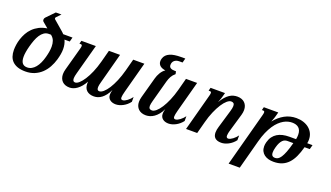

<svg xmlns="http://www.w3.org/2000/svg" viewBox="-78 -1323 3654 2117"><g transform="rotate(20 1748.5 -264.5)"><path d="M429.2 -543Q436 -537.1 442.1 -531Q448.2 -524.9 454.1 -518.6H563L549.3 -467.3H487.8Q499 -443.4 504.4 -417.2Q509.8 -391.1 509.8 -362.8Q509.8 -333 504.2 -301.3Q498.5 -269.5 488.8 -235.4Q474.1 -185.5 449.5 -140.9Q424.8 -96.2 389.2 -62.5Q353.5 -28.8 306.6 -9Q259.8 10.7 200.7 10.7Q148.4 10.7 111.1 -2Q73.7 -14.6 49.3 -38.1Q24.9 -61.5 13.4 -95.2Q2 -128.9 2 -170.9Q2 -197.8 6.8 -231.9Q11.7 -266.1 23.4 -302.2Q35.2 -338.4 54.7 -374Q74.2 -409.7 104 -439.2Q133.8 -468.8 174.3 -490Q214.8 -511.2 268.1 -518.6L202.6 -573.7Q193.8 -581.1 193.8 -594.7Q193.8 -611.3 205.1 -622.6L295.4 -715.8H361.8L314 -666.5Q309.1 -661.1 309.1 -653.3Q309.1 -647 313 -643.1ZM329.1 -467.3H304.2Q272.5 -467.3 248.3 -450.4Q224.1 -433.6 205.6 -405.3Q187 -377 173.3 -340.1Q159.7 -303.2 148.9 -263.2Q128.4 -186 128.4 -136.2Q128.4 -85.9 147.5 -62Q166.5 -38.1 204.6 -38.1Q232.4 -38.1 256.3 -51.3Q280.3 -64.5 300 -88.1Q319.8 -111.8 335.2 -145Q350.6 -178.2 361.3 -218.3Q371.1 -254.9 376.2 -286.1Q381.3 -317.4 381.3 -345.2Q381.3 -383.3 370.6 -412.4Q359.9 -441.4 335 -462.4Z M667.5 -518.6H836.9L741.2 -165.5Q735.8 -145.5 732.7 -129.9Q729.5 -114.3 729.5 -103Q729.5 -81.5 736.6 -72.3Q743.7 -63 758.8 -63Q779.3 -63 804.9 -85.7Q830.6 -108.4 857.4 -149.9Q884.3 -191.4 909.2 -249.5Q934.1 -307.6 953.1 -378.4L990.2 -518.6H1121.1L1026.9 -165.5Q1021.5 -145.5 1018.1 -130.1Q1014.6 -114.7 1014.6 -103Q1014.6 -81.5 1021.2 -72.3Q1027.8 -63 1042 -63Q1064 -63 1090.3 -85.7Q1116.7 -108.4 1143.3 -149.9Q1169.9 -191.4 1194.6 -249.5Q1219.2 -307.6 1238.3 -378.4L1275.4 -518.6H1406.2L1309.1 -157.2Q1295.4 -106.9 1295.4 -84.5Q1295.4 -69.8 1301 -64.2Q1306.6 -58.6 1317.9 -58.6Q1329.1 -58.6 1342.8 -65.2Q1356.4 -71.8 1370.6 -82.3Q1384.8 -92.8 1397.7 -106.2Q1410.6 -119.6 1420.4 -133.3V-77.1Q1404.3 -55.7 1384.8 -39.3Q1365.2 -22.9 1344.2 -12Q1323.2 -1 1301.8 4.9Q1280.3 10.7 1260.3 10.7Q1242.7 10.7 1225.6 6.1Q1208.5 1.5 1195.1 -8.3Q1181.6 -18.1 1173.6 -33.2Q1165.5 -48.3 1165.5 -68.8Q1165.5 -79.1 1167 -92.5Q1168.5 -106 1174.8 -126.5Q1157.2 -88.9 1137.2 -63Q1117.2 -37.1 1095.2 -20.5Q1073.2 -3.9 1050.3 3.4Q1027.3 10.7 1004.9 10.7Q951.2 10.7 920.2 -17.1Q889.2 -44.9 889.2 -99.6Q889.2 -109.9 890.6 -121.1Q871.1 -85.9 849.6 -60.8Q828.1 -35.6 805.9 -19.8Q783.7 -3.9 762 3.4Q740.2 10.7 719.7 10.7Q691.9 10.7 669.9 2.7Q647.9 -5.4 632.8 -20.5Q617.7 -35.6 609.6 -56.9Q601.6 -78.1 601.6 -104.5Q601.6 -130.9 610.4 -162.6L684.6 -433.6Q689.9 -454.1 689.9 -463.9Q689.9 -474.6 685.1 -478.3Q680.2 -481.9 671.4 -481.9H657.7Z M1568.8 -404.3Q1573.2 -421.4 1580.8 -439.5Q1588.4 -457.5 1598.4 -474.1Q1608.4 -490.7 1621.1 -504.9Q1633.8 -519 1648.9 -528.3Q1630.9 -530.8 1615 -536.4Q1599.1 -542 1587.2 -551.5Q1575.2 -561 1568.4 -574.7Q1561.5 -588.4 1561.5 -606Q1561.5 -620.6 1566.4 -636.7Q1573.7 -661.6 1590.3 -678.7Q1606.9 -695.8 1631.8 -706.5Q1656.7 -717.3 1689.2 -721.9Q1721.7 -726.6 1761.2 -726.6H1811L1797.4 -675.3H1758.3Q1741.7 -675.3 1727.5 -670.7Q1713.4 -666 1702.9 -657.2Q1692.4 -648.4 1686.5 -635.3Q1680.7 -622.1 1680.7 -605Q1680.7 -581.1 1698.5 -570.3Q1716.3 -559.6 1748.5 -559.6H1762.2L1769 -528.3Q1741.2 -505.9 1726.1 -478.3Q1710.9 -450.7 1701.7 -417L1633.3 -165.5Q1627.9 -145.5 1624.8 -130.1Q1621.6 -114.7 1621.6 -103Q1621.6 -81.5 1631.3 -72.3Q1641.1 -63 1659.7 -63Q1681.6 -63 1708.3 -85.7Q1734.9 -108.4 1761.7 -149.9Q1788.6 -191.4 1813.5 -249.5Q1838.4 -307.6 1857.4 -378.4L1894.5 -518.6H2025.4L1928.2 -157.2Q1914.6 -106.9 1914.6 -84.5Q1914.6 -69.8 1920.2 -64.2Q1925.8 -58.6 1937 -58.6Q1948.2 -58.6 1961.9 -65.2Q1975.6 -71.8 1989.7 -82.3Q2003.9 -92.8 2016.8 -106.2Q2029.8 -119.6 2039.6 -133.3V-77.1Q2023.4 -55.7 2003.9 -39.3Q1984.4 -22.9 1963.4 -12Q1942.4 -1 1920.9 4.9Q1899.4 10.7 1879.4 10.7Q1861.8 10.7 1844.7 6.1Q1827.6 1.5 1814.2 -8.3Q1800.8 -18.1 1792.7 -33.2Q1784.7 -48.3 1784.7 -68.8Q1784.7 -79.1 1786.1 -92.5Q1787.6 -106 1793.9 -126.5Q1776.4 -88.9 1754.9 -63Q1733.4 -37.1 1709.7 -20.5Q1686 -3.9 1661.6 3.4Q1637.2 10.7 1614.7 10.7Q1586.9 10.7 1564.5 2.7Q1542 -5.4 1526.4 -20.5Q1510.7 -35.6 1502.2 -56.9Q1493.7 -78.1 1493.7 -104.5Q1493.7 -130.9 1502.4 -162.6Z M2547.4 -157.2Q2538.1 -126.5 2535.6 -109.6Q2533.2 -92.8 2533.2 -85.9Q2533.2 -71.3 2539.6 -64.9Q2545.9 -58.6 2556.2 -58.6Q2567.4 -58.6 2581.1 -65.2Q2594.7 -71.8 2608.9 -82.3Q2623 -92.8 2636 -106.2Q2648.9 -119.6 2658.7 -133.3V-77.1Q2642.6 -55.7 2623 -39.3Q2603.5 -22.9 2582.5 -12Q2561.5 -1 2540 4.9Q2518.6 10.7 2498.5 10.7Q2471.2 10.7 2452.6 3.9Q2434.1 -2.9 2422.9 -14.6Q2411.6 -26.4 2407 -42Q2402.3 -57.6 2402.3 -75.7Q2402.3 -91.8 2405.5 -109.1Q2408.7 -126.5 2414.1 -143.6L2476.1 -353Q2487.8 -392.6 2487.8 -415.5Q2487.8 -437 2478 -446.3Q2468.3 -455.6 2449.7 -455.6Q2427.7 -455.6 2401.1 -432.9Q2374.5 -410.2 2347.7 -368.7Q2320.8 -327.1 2295.7 -269Q2270.5 -210.9 2252 -140.1L2214.8 0H2084L2200.2 -433.6Q2205.6 -454.1 2205.6 -463.9Q2205.6 -474.6 2200.7 -478.3Q2195.8 -481.9 2187 -481.9H2173.3L2183.1 -518.6H2352.5L2340.3 -473.1Q2337.9 -463.4 2331.3 -444.1Q2324.7 -424.8 2314 -398.4Q2336.4 -436.5 2358.9 -461.9Q2381.3 -487.3 2404.1 -502.2Q2426.8 -517.1 2449.2 -523.2Q2471.7 -529.3 2494.6 -529.3Q2522.5 -529.3 2544.7 -521.2Q2566.9 -513.2 2582.3 -498Q2597.7 -482.9 2606 -461.7Q2614.3 -440.4 2614.3 -414.1Q2614.3 -387.2 2605.5 -356Z M3181.2 -257.8Q3166.5 -257.8 3152.3 -253.2Q3138.2 -248.5 3125.2 -236.1Q3112.3 -223.6 3100.8 -201.9Q3089.4 -180.2 3080.1 -146Q3074.7 -127.4 3072.5 -112.3Q3070.3 -97.2 3070.3 -85.4Q3070.3 -57.6 3082 -46.4Q3093.8 -35.2 3113.8 -35.2Q3131.3 -35.2 3147.9 -44.4Q3164.6 -53.7 3180.9 -78.4Q3197.3 -103 3214.1 -146.2Q3231 -189.5 3249 -257.8ZM3188 -529.3Q3233.4 -529.3 3272 -516.6Q3310.5 -503.9 3338.4 -481Q3366.2 -458 3382.1 -425.3Q3397.9 -392.6 3397.9 -352.5Q3397.9 -331.5 3393.6 -309.1H3455.6L3441.9 -257.8H3380.9Q3363.3 -191.4 3339.8 -141.1Q3316.4 -90.8 3284.4 -57.1Q3252.4 -23.4 3210.2 -6.3Q3168 10.7 3112.8 10.7Q3080.6 10.7 3052.5 3.2Q3024.4 -4.4 3003.4 -20.3Q2982.4 -36.1 2970.5 -59.8Q2958.5 -83.5 2958.5 -115.7Q2958.5 -138.2 2965.8 -165.5Q2976.1 -204.1 2995.8 -231.2Q3015.6 -258.3 3043.7 -275.6Q3071.8 -293 3106.9 -301Q3142.1 -309.1 3183.1 -309.1H3262.7Q3265.6 -323.7 3266.8 -336.9Q3268.1 -350.1 3268.1 -361.3Q3268.1 -390.1 3260 -410.2Q3252 -430.2 3237.8 -442.6Q3223.6 -455.1 3203.6 -460.7Q3183.6 -466.3 3160.2 -466.3Q3138.2 -466.3 3113.3 -460Q3088.4 -453.6 3062.7 -439Q3037.1 -424.3 3011.2 -399.9Q2985.4 -375.5 2961.2 -339.1Q2937 -302.7 2915.5 -253.7Q2894 -204.6 2877 -140.1L2786.6 198.7H2655.8L2825.2 -433.6Q2830.6 -454.1 2830.6 -463.9Q2830.6 -474.6 2825.7 -478.3Q2820.8 -481.9 2812 -481.9H2798.3L2808.1 -518.6H2977.5L2965.3 -473.1Q2962.9 -463.4 2956.3 -444.1Q2949.7 -424.8 2939 -398.4Q2989.3 -460.9 3051.5 -495.1Q3113.8 -529.3 3188 -529.3Z"/></g></svg>

Font: Arian AMU Serif
Style: Bold Italic
Weight: 700
Italic angle: -15°
Designer: Ruben Hakobyan (Tarumian)
Foundry: Ruben Hakobyan (Tarumian)
Version: Version 1.002